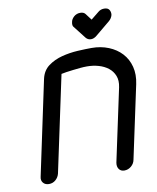

<svg xmlns="http://www.w3.org/2000/svg" viewBox="-81 -779 686 840"><g transform="rotate(-10 262.0 -359.0)"><path d="M295 -659Q287 -666 291 -683Q293 -695 304.5 -705.5Q316 -716 333 -716Q348 -716 355 -707L377 -678L413 -707Q424 -716 439 -716Q456 -716 462 -705.5Q468 -695 466 -683Q462 -668 450 -658L386 -605Q373 -594 360 -594Q346 -594 337 -605ZM115 -40Q111 -24 98.5 -13Q86 -2 69 -2Q52 -2 43 -13Q34 -24 38 -40L127 -459Q135 -495 161.5 -514.5Q188 -534 222.5 -543Q257 -552 293 -554Q329 -556 355 -556Q396 -556 430.5 -542Q465 -528 488 -503Q511 -478 520 -443Q529 -408 520 -366L451 -43Q448 -26 434.5 -14.5Q421 -3 404 -3Q388 -3 380 -14.5Q372 -26 375 -43L444 -366Q450 -395 441.5 -416.5Q433 -438 415 -452Q397 -466 372.5 -473Q348 -480 321 -480Q307 -480 291 -478.5Q275 -477 258.5 -475Q242 -473 228 -471Q214 -469 206 -467Z"/></g></svg>

Font: VDS Compensated
Style: Light Italic
Weight: 300
Italic angle: -12°
Designer: artmaker
Foundry: artmaker
Version: Version 1.000 2012 initial release